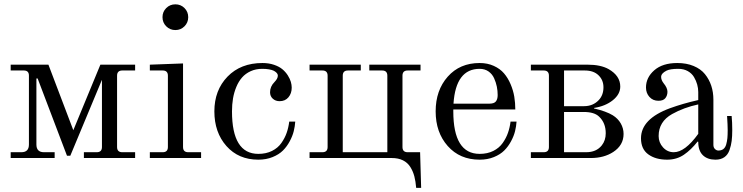

<svg xmlns="http://www.w3.org/2000/svg" viewBox="-20 -744 3499 904"><path d="M30.3 0V-27.3H80.6Q116.2 -27.3 116.2 -63.5V-388.2Q116.2 -412.1 92.3 -412.1H30.3V-439.5H208L325.2 -130.9L452.6 -439.5H616.2V-412.1H555.7Q531.2 -412.1 531.2 -387.7V-51.8Q531.2 -27.3 555.7 -27.3H616.2V0H375V-27.3H435.5Q460 -27.3 460 -51.8V-367.2H459.5L311 -10.7H295.4L157.2 -374.5H151.4V-63.5Q151.4 -27.3 187 -27.3H237.3V0Z M685.5 0V-27.3H746.1Q770.5 -27.3 770.5 -51.8V-387.7Q770.5 -412.1 746.1 -412.1H685.5V-439.5L841.8 -445.3V-51.8Q841.8 -27.3 866.2 -27.3H926.8V0ZM762.7 -620.1Q745.1 -637.7 745.1 -663.1Q745.1 -688.5 762.7 -706.1Q780.3 -723.6 805.7 -723.6Q831.1 -723.6 848.6 -706.1Q866.2 -688.5 866.2 -663.1Q866.2 -637.7 848.6 -620.1Q831.1 -602.5 805.7 -602.5Q780.3 -602.5 762.7 -620.1Z M989.3 -219.7Q989.3 -319.3 1051.3 -383.3Q1113.3 -447.3 1215.8 -447.3Q1245.6 -447.3 1270 -439Q1294.4 -430.7 1309.6 -418Q1324.7 -405.3 1335 -389.2Q1345.2 -373 1349.4 -358.6Q1353.5 -344.2 1353.5 -331.5Q1353.5 -304.2 1338.1 -285.9Q1322.8 -267.6 1296.4 -267.6Q1277.3 -267.6 1264.4 -279.3Q1251.5 -291 1251.5 -309.6Q1251.5 -336.9 1272.5 -357.9Q1288.1 -374 1288.1 -387.7Q1288.1 -391.1 1286.6 -394.8Q1285.2 -398.4 1280.3 -403.1Q1275.4 -407.7 1267.8 -411.4Q1260.3 -415 1246.3 -417.5Q1232.4 -419.9 1214.8 -419.9Q1184.6 -419.9 1160.4 -408.9Q1136.2 -397.9 1119.9 -379.4Q1103.5 -360.8 1092.8 -335Q1082 -309.1 1077.1 -280.5Q1072.3 -252 1072.3 -219.7Q1072.3 -19.5 1196.3 -19.5Q1232.9 -19.5 1260.7 -33.4Q1288.6 -47.4 1304.9 -70.8Q1321.3 -94.2 1329.8 -118.9Q1338.4 -143.6 1341.8 -171.4H1370.1Q1368.7 -148.9 1363 -126.2Q1357.4 -103.5 1344.2 -78.9Q1331.1 -54.2 1312.3 -35.4Q1293.5 -16.6 1263.4 -4.4Q1233.4 7.8 1196.3 7.8Q1103 7.8 1046.1 -56.4Q989.3 -120.6 989.3 -219.7Z M1437.5 0V-27.3H1498Q1522.5 -27.3 1522.5 -51.8V-387.7Q1522.5 -412.1 1498 -412.1H1437.5V-439.5H1678.7V-412.1H1618.2Q1593.8 -412.1 1593.8 -387.7V-27.3H1803.7V-387.7Q1803.7 -412.1 1779.3 -412.1H1718.8V-439.5H1960V-412.1H1899.4Q1875 -412.1 1875 -387.7V-51.8Q1875 -27.3 1899.4 -27.3H1958L1962.9 140.6H1939.5Q1937 109.9 1930.9 86.4Q1924.8 63 1912.1 42.5Q1899.4 22 1877.4 11Q1855.5 0 1824.2 0Z M2238.3 -447.3Q2275.4 -447.3 2304.9 -433.8Q2334.5 -420.4 2353 -398.7Q2371.6 -377 2384 -347.7Q2396.5 -318.4 2401.4 -288.8Q2406.2 -259.3 2406.2 -228.5H2114.3V-219.7Q2114.3 -19.5 2238.3 -19.5Q2274.9 -19.5 2302.7 -33.4Q2330.6 -47.4 2346.9 -70.8Q2363.3 -94.2 2371.8 -118.9Q2380.4 -143.6 2383.8 -171.4H2412.1Q2410.6 -148.9 2405 -126.2Q2399.4 -103.5 2386.2 -78.9Q2373 -54.2 2354.2 -35.4Q2335.4 -16.6 2305.4 -4.4Q2275.4 7.8 2238.3 7.8Q2145 7.8 2088.1 -56.4Q2031.2 -120.6 2031.2 -219.7Q2031.2 -318.8 2088.1 -383.1Q2145 -447.3 2238.3 -447.3ZM2115.2 -255.9H2283.7Q2306.6 -255.9 2314.9 -266.6Q2323.2 -277.3 2323.2 -296.4Q2323.2 -316.4 2319.3 -335.9Q2315.4 -355.5 2306.6 -375.2Q2297.9 -395 2280.3 -407.5Q2262.7 -419.9 2238.3 -419.9Q2126 -419.9 2115.2 -255.9Z M2479.5 0V-27.3H2540Q2564.5 -27.3 2564.5 -51.8V-387.7Q2564.5 -412.1 2540 -412.1H2479.5V-439.5H2747.1Q2808.1 -439.5 2845.7 -418.5Q2900.4 -387.2 2900.4 -336.4Q2900.4 -300.3 2865.5 -272.2Q2830.6 -244.1 2776.9 -235.8V-233.4Q2834 -220.2 2865.2 -201.2Q2889.6 -186 2902.8 -162.8Q2916 -139.6 2916 -113.3Q2916 -60.1 2867.2 -28.3Q2823.7 0 2762.2 0ZM2635.7 -27.3H2739.7Q2788.1 -27.3 2813.5 -59.6Q2832 -83 2832 -116.7Q2832 -165 2801.3 -194.3Q2778.8 -216.8 2728.5 -216.8H2635.7ZM2635.7 -244.1H2730Q2772 -244.1 2799.3 -272.9Q2821.3 -296.4 2821.3 -333Q2821.3 -367.2 2797.9 -389.6Q2774.9 -412.1 2733.4 -412.1H2635.7Z M2998 -92.8Q2998 -184.1 3134.3 -234.4Q3195.8 -256.8 3267.6 -272.9V-310.5Q3267.6 -328.1 3262.7 -345.9Q3257.8 -363.8 3247.6 -381.1Q3237.3 -398.4 3218.3 -409.2Q3199.2 -419.9 3173.8 -419.9Q3134.8 -419.9 3117.7 -411.1Q3092.8 -398.4 3092.8 -381.8Q3092.8 -367.2 3104.5 -352.1Q3122.6 -330.1 3122.6 -312Q3122.6 -294.4 3112.8 -282Q3103 -269.5 3080.1 -269.5Q3054.2 -269.5 3037.8 -287.6Q3021.5 -305.7 3021.5 -332Q3021.5 -378.9 3060.5 -413.1Q3099.6 -447.3 3168.9 -447.3Q3212.4 -447.3 3245.8 -433.3Q3279.3 -419.4 3299.1 -395Q3318.8 -370.6 3328.9 -340.3Q3338.9 -310.1 3338.9 -274.4V-62Q3338.9 -49.3 3346.4 -42.2Q3354 -35.2 3362.3 -35.2Q3376.5 -35.2 3385.7 -42.2Q3395 -49.3 3399.2 -64Q3403.3 -78.6 3404.8 -93.8Q3406.2 -108.9 3406.2 -131.3Q3406.2 -153.8 3403.3 -197.8H3424.8Q3427.7 -168 3427.7 -131.3Q3427.7 -102.1 3425 -80.8Q3422.4 -59.6 3414.8 -37.6Q3407.2 -15.6 3390.6 -3.9Q3374 7.8 3348.6 7.8Q3311 7.8 3289.3 -13.2Q3267.6 -34.2 3267.6 -76.2L3264.6 -77.6Q3233.9 -38.6 3200 -15.4Q3166 7.8 3121.1 7.8Q3066.9 7.8 3032.5 -17.1Q2998 -42 2998 -92.8ZM3081.1 -103.5Q3081.1 -72.8 3101.8 -50Q3122.6 -27.3 3152.3 -27.3Q3205.1 -27.3 3267.6 -113.8V-252.4Q3199.7 -237.8 3144.5 -207Q3081.1 -171.4 3081.1 -103.5Z"/></svg>

Font: Theano Modern
Style: Regular
Weight: 400
Designer: Alexey Kryukov
Version: Version 2.00